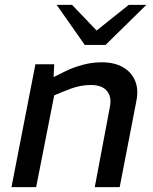

<svg xmlns="http://www.w3.org/2000/svg" viewBox="-20 -766 627 786"><path d="M27 0 125 -503H202L198 -425L178 -440L249 -475Q282 -491 320 -501Q358 -511 396 -511Q448 -511 483 -491Q518 -471 533 -435.5Q548 -400 538 -351L470 0H368L430 -329Q438 -370 417.5 -394Q397 -418 353 -418Q326 -418 300.5 -412Q275 -406 244 -393L202 -376L128 0ZM327 -582 363 -631 507 -746H579L412 -582ZM327 -582 212 -746H275L389 -627L412 -582Z"/></svg>

Font: REM
Style: Italic
Weight: 400
Italic angle: -11°
Designer: Octavio Pardo
Foundry: Ashler Design
Version: Version 1.005;gftools[0.9.28]